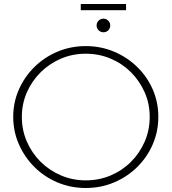

<svg xmlns="http://www.w3.org/2000/svg" viewBox="-20 -934 856 958"><path d="M408 -704Q483 -704 548.5 -676.5Q614 -649 664 -600.5Q714 -552 742 -488Q770 -424 770 -351Q770 -278 742 -213.5Q714 -149 664 -100Q614 -51 548.5 -23.5Q483 4 408 4Q333 4 267.5 -23.5Q202 -51 152.5 -100Q103 -149 74.5 -213.5Q46 -278 46 -351Q46 -424 74.5 -488Q103 -552 152.5 -600.5Q202 -649 267.5 -676.5Q333 -704 408 -704ZM408 -666Q342 -666 284.5 -641.5Q227 -617 183 -573.5Q139 -530 114 -473Q89 -416 89 -351Q89 -285 114 -227.5Q139 -170 183 -126.5Q227 -83 285 -58.5Q343 -34 408 -34Q474 -34 532 -58.5Q590 -83 633.5 -126.5Q677 -170 702 -227.5Q727 -285 727 -351Q727 -416 702 -473Q677 -530 633.5 -573.5Q590 -617 532 -641.5Q474 -666 408 -666ZM496 -841Q510 -841 520 -831Q530 -821 530 -807Q530 -793 520.5 -783Q511 -773 496 -773Q482 -773 472 -783Q462 -793 462 -807Q462 -821 472 -831Q482 -841 496 -841ZM383 -914H609V-883H383Z"/></svg>

Font: Alexandria ExtraLight
Style: Regular
Weight: 250
Designer: Mohamed Gaber
Foundry: Kief Type Foundry
Version: Version 5.100